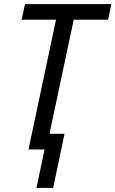

<svg xmlns="http://www.w3.org/2000/svg" viewBox="-20 -734 567 943"><path d="M159 189H241L297 -77H223L342 -637H511L527 -714H103L86 -637H255L120 0H199Z"/></svg>

Font: Noto Sans SemiCondensed
Style: Italic
Weight: 400
Width: 4
Italic angle: -12°
Designer: Monotype Design Team
Foundry: Monotype Imaging Inc.
Version: Version 2.013